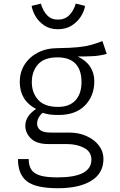

<svg xmlns="http://www.w3.org/2000/svg" viewBox="-20 -811 655 1046"><path d="M537.9 -587.2 561.5 -517.4Q525.1 -507.2 486.2 -505.1Q447.2 -503.1 403.1 -503.1Q448.7 -482.1 471.3 -447.4Q493.8 -412.8 493.8 -368.7Q493.8 -288.2 442.8 -236.4Q391.8 -184.6 299 -184.6Q268.7 -184.6 249.7 -187.4Q230.8 -190.3 212.8 -196.4Q200 -186.7 191 -170.8Q182.1 -154.9 182.1 -137.4Q182.1 -116.4 198.7 -102.6Q215.4 -88.7 257.9 -88.7H357.4Q409.2 -88.7 451.5 -69.7Q493.8 -50.8 518.7 -18.5Q543.6 13.8 543.6 54.4Q543.6 132.8 477.7 173.6Q411.8 214.4 295.4 214.4Q174.4 214.4 126.2 176.4Q77.9 138.5 77.9 55.4H136.4Q136.4 89.2 149.5 111.3Q162.6 133.3 196.4 144.4Q230.3 155.4 293.3 155.4Q477.9 155.4 477.9 58.5Q477.9 15.9 438.5 -5.1Q399 -26.2 343.6 -26.2H244.1Q179.5 -26.2 148.7 -56.4Q117.9 -86.7 117.9 -125.6Q117.9 -178.5 176.4 -217.4Q87.7 -264.1 87.7 -364.6Q87.7 -417.4 113.8 -459Q140 -500.5 186.7 -524.6Q233.3 -548.7 294.9 -548.7Q365.1 -549.7 406.9 -554.1Q448.7 -558.5 477.7 -566.7Q506.7 -574.9 537.9 -587.2ZM293.3 -498.5Q220.5 -498.5 186.9 -460Q153.3 -421.5 153.3 -363.6Q153.3 -306.2 187.7 -267.4Q222.1 -228.7 296.4 -228.7Q358.5 -228.7 391.3 -264.6Q424.1 -300.5 424.1 -364.1Q424.1 -429.7 391.3 -464.1Q358.5 -498.5 293.3 -498.5ZM295.4 -651.8Q251.8 -651.8 221.3 -672.3Q190.8 -692.8 173.6 -722.3Q156.4 -751.8 152.3 -779L202.6 -791.3Q213.8 -752.3 236.4 -728.2Q259 -704.1 295.4 -704.1Q333.3 -704.1 357.4 -728.2Q381.5 -752.3 392.8 -791.3L443.6 -779Q439.5 -751.8 421.3 -722.3Q403.1 -692.8 371.5 -672.3Q340 -651.8 295.4 -651.8Z"/></svg>

Font: Fira Code Light
Style: Regular
Weight: 300
Monospace: yes
Designer: Carrois Corporate, Edenspiekermann AG, Nikita Prokopov
Foundry: Carrois Corporate, Edenspiekermann AG, Nikita Prokopov
Version: Version 6.000; ttfautohint (v1.8.2) -l 8 -r 50 -G 200 -x 14 